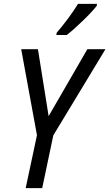

<svg xmlns="http://www.w3.org/2000/svg" viewBox="-20 -967 562 987"><path d="M112 0 170 -272 89 -714H175L230 -370L429 -714H522L254 -271L197 0ZM270 -787H323Q357 -813 407 -861.5Q457 -910 478 -938V-947H381Q361 -914 331 -873.5Q301 -833 271 -798Z"/></svg>

Font: Noto Sans UI SemiCondensed
Style: Italic
Weight: 400
Width: 4
Italic angle: -12°
Designer: Monotype Design Team
Foundry: Monotype Imaging Inc.
Version: Version 1.901